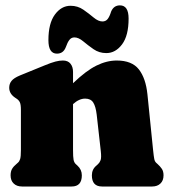

<svg xmlns="http://www.w3.org/2000/svg" viewBox="-20 -678 616 698"><path d="M245.5 -416.5V-375.5Q293 -421 330.5 -439.5Q368 -458 404.5 -458Q459.5 -458 484.8 -425.8Q510 -393.5 516 -335L536.5 -133Q539 -109 540.8 -100.2Q542.5 -91.5 547.5 -86.5L552.5 -82Q562.5 -73 568.5 -64Q574.5 -55 574.5 -40.5Q574.5 -21.5 563.2 -10.8Q552 0 533 0H351Q314 0 314 -40.5Q314 -62.5 330.5 -76L336.5 -81.5Q342.5 -87 345.8 -96Q349 -105 346.5 -128L331.5 -261.5Q328 -291 319 -305.2Q310 -319.5 289.5 -319.5Q267.5 -319.5 245.5 -299.5V-133Q245.5 -107 247.5 -97Q249.5 -87 255.5 -81.5L261.5 -76Q277.5 -61.5 277.5 -40.5Q277.5 0 240.5 0H60Q41 0 29.8 -10.8Q18.5 -21.5 18.5 -40.5Q18.5 -55 24 -64.2Q29.5 -73.5 40 -82L45 -86.5Q50.5 -91 53.2 -99.8Q56 -108.5 56 -133V-278.5Q56 -298 52.2 -306Q48.5 -314 40 -319.5L35.5 -322.5Q13.5 -337 13.5 -359Q13.5 -373.5 22 -384Q30.5 -394.5 52 -403.5L141.5 -440Q167 -450.5 181.5 -454.2Q196 -458 208.5 -458Q227 -458 236.2 -446.5Q245.5 -435 245.5 -416.5ZM366.5 -485Q340.5 -485 320 -499.2Q299.5 -513.5 282.5 -527.8Q265.5 -542 250.5 -542Q239.5 -542 232.5 -533.2Q225.5 -524.5 219 -506Q210 -483 187 -483Q156 -483 156 -532Q156 -593 179.5 -625Q203 -657 236.5 -657Q262.5 -657 283 -642.8Q303.5 -628.5 320.5 -614.2Q337.5 -600 352.5 -600Q364.5 -600 371.5 -609Q378.5 -618 384 -636Q393.5 -658.5 416 -658.5Q447.5 -658.5 447.5 -610.5Q447.5 -548.5 423.8 -516.8Q400 -485 366.5 -485Z"/></svg>

Font: Fraunces 144pt SuperSoft Black
Style: Regular
Weight: 900
Version: Version 1.000;[b76b70a41]